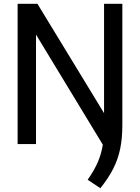

<svg xmlns="http://www.w3.org/2000/svg" viewBox="-20 -760 738 1013"><path d="M625.5 -740V-99.5Q625.5 -30 614 25.5Q602.5 81 577.2 130.5Q552 180 509.5 233L442.5 188.5Q476 141 495.2 97.2Q514.5 53.5 522.5 3.5L170 -577.5V0H73V-740H177.5L529 -163V-740Z"/></svg>

Font: Encode Sans Semi Condensed Medium
Style: Regular
Weight: 500
Width: 4
Designer: Multiple Designers
Foundry: Impallari Type
Version: Version 2.000